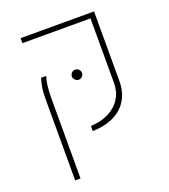

<svg xmlns="http://www.w3.org/2000/svg" viewBox="-140 -665 850 968"><g transform="rotate(-20 285.0 -181.0)"><path d="M83 0ZM264.6 -27.3Q319.3 -29.8 361.1 -50.8Q402.8 -71.8 425.5 -108.2Q448.2 -144.5 448.2 -190.9V-538.1H83V-564.9H477.1V-190.9Q477.1 -133.3 451.9 -91.1Q426.8 -48.8 378.9 -25.4Q331.1 -2 264.6 0ZM96.2 -226.1Q96.2 -265.1 99.6 -289.8Q103 -314.5 111.8 -341.8H139.2Q131.3 -317.4 128.2 -290.5Q125 -263.7 125 -221.2V203.1H96.2ZM259.8 -294.4Q259.8 -305.7 267.6 -313.7Q275.4 -321.8 286.6 -321.8Q297.9 -321.8 305.9 -313.7Q314 -305.7 314 -294.4Q314 -283.2 305.9 -275.4Q297.9 -267.6 286.6 -267.6Q275.9 -267.6 267.8 -276.1Q259.8 -284.7 259.8 -294.4Z"/></g></svg>

Font: Heebo Thin
Style: Regular
Weight: 250
Designer: Oded Ezer
Foundry: Meir Sadan
Version: Version 2.001; ttfautohint (v1.5.14-ce02) -l 8 -r 50 -G 200 